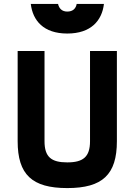

<svg xmlns="http://www.w3.org/2000/svg" viewBox="-20 -950 686 979"><path d="M207 -230V-690H70V-230C70 -60 143 9 323 9C503 9 576 -60 576 -230V-690H439V-230C439 -150 404 -122 323 -122C242 -122 207 -149 207 -230ZM137 -930C147 -845 202 -779 323 -779C444 -779 500 -845 510 -930H371C367 -907 352 -891 323 -891C296 -891 281 -907 276 -930Z"/></svg>

Font: TitilliumMaps29L
Style: 999 wt
Weight: 900
Designer: Campivisivi
Foundry: Accademia di Belle Arti di Urbino and students of MA course of Visual design